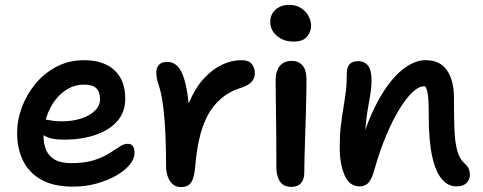

<svg xmlns="http://www.w3.org/2000/svg" viewBox="-20 -753 1973 785"><path d="M278 10Q199 10 148.5 -18.5Q98 -47 74 -96.5Q50 -146 50 -210Q50 -262 69.5 -314.5Q89 -367 125 -410.5Q161 -454 211.5 -480.5Q262 -507 324 -507Q375 -507 412.5 -489.5Q450 -472 471 -437Q492 -402 492 -349Q492 -294 459 -257Q426 -220 369 -201Q312 -182 242 -182Q184 -182 159 -200Q158 -200 158 -200Q158 -197 158 -195Q158 -164 169 -139Q180 -114 204.5 -100Q229 -86 271 -86Q327 -86 364 -98Q401 -110 426 -125.5Q451 -141 468.5 -153Q486 -165 502 -165Q517 -165 523.5 -155.5Q530 -146 530 -126Q530 -104 510.5 -80Q491 -56 456.5 -36Q422 -16 376.5 -3Q331 10 278 10ZM167 -264Q176 -263 187 -261Q203 -257 232 -257Q277 -257 312 -268.5Q347 -280 368 -300.5Q389 -321 389 -347Q389 -377 374 -392Q359 -407 324 -407Q287 -407 257 -389.5Q227 -372 204.5 -342Q182 -312 170 -274Q168 -269 167 -264Z M719 12Q701 12 687.5 1Q674 -10 666.5 -29.5Q659 -49 659 -74Q659 -141 656.5 -201Q654 -261 648 -311Q642 -361 632 -395Q624 -419 621.5 -431.5Q619 -444 619 -458Q619 -476 630 -488Q641 -500 665 -500Q686 -500 703 -485Q720 -470 732 -433.5Q744 -397 751 -333Q751 -332 751 -330Q752 -332 753 -334Q779 -395 814.5 -433Q850 -471 889 -489Q928 -507 966 -507Q997 -507 1009.5 -491.5Q1022 -476 1022 -453Q1022 -435 1010.5 -420.5Q999 -406 971 -396Q919 -380 884 -350Q849 -320 827.5 -278Q806 -236 794.5 -184Q783 -132 778 -71Q775 -38 768 -20Q761 -2 749 5Q737 12 719 12Z M1171 11Q1149 11 1136 1Q1123 -9 1116.5 -27.5Q1110 -46 1110 -71Q1110 -145 1109.5 -196.5Q1109 -248 1108.5 -286Q1108 -324 1107.5 -357Q1107 -390 1107 -427Q1107 -449 1114 -466.5Q1121 -484 1135.5 -494Q1150 -504 1173 -504Q1200 -504 1216 -486.5Q1232 -469 1233 -433Q1233 -412 1232.5 -373Q1232 -334 1230.5 -287.5Q1229 -241 1227.5 -193.5Q1226 -146 1225 -107Q1224 -68 1224 -44Q1224 -21 1211 -5Q1198 11 1171 11ZM1180 -583Q1139 -583 1112 -606.5Q1085 -630 1085 -663Q1085 -695 1107 -714Q1129 -733 1163 -733Q1191 -733 1211 -720Q1231 -707 1241.5 -687Q1252 -667 1252 -647Q1252 -624 1235.5 -603.5Q1219 -583 1180 -583Z M1846 9Q1812 9 1786.5 -20.5Q1761 -50 1747 -113.5Q1733 -177 1733 -279Q1733 -319 1731.5 -343.5Q1730 -368 1726 -383Q1723 -392 1719 -400Q1715 -400 1712 -400Q1692 -400 1666.5 -376Q1641 -352 1613.5 -307.5Q1586 -263 1560 -201.5Q1534 -140 1513 -67Q1502 -24 1488 -7.5Q1474 9 1450 9Q1409 9 1389 -36Q1369 -81 1369 -151Q1369 -201 1373.5 -238.5Q1378 -276 1383.5 -308.5Q1389 -341 1393.5 -375.5Q1398 -410 1398 -454Q1398 -478 1409.5 -490.5Q1421 -503 1444 -503Q1470 -503 1484.5 -485Q1499 -467 1499 -426Q1499 -395 1494 -366.5Q1489 -338 1483.5 -305.5Q1478 -273 1474 -229Q1474 -225 1473 -221Q1498 -290 1527 -343Q1572 -424 1622 -465.5Q1672 -507 1720 -507Q1779 -507 1807.5 -465.5Q1836 -424 1836 -353Q1836 -278 1838 -224.5Q1840 -171 1849.5 -137Q1859 -103 1879 -85Q1891 -75 1896 -64Q1901 -53 1901 -37Q1901 -19 1887.5 -5Q1874 9 1846 9Z"/></svg>

Font: Shantell Sans Light Medium
Style: Regular
Weight: 500
Version: Version 1.008;[ac192a2d6]